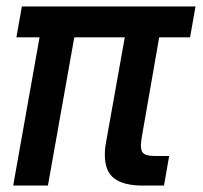

<svg xmlns="http://www.w3.org/2000/svg" viewBox="-20 -577 631 597"><path d="M21 0 103 -461H31L48 -557H588L571 -461H475L423 -163Q418 -136 418 -125Q418 -105 428 -98.5Q438 -92 463 -92H506L490 0H424Q365 0 335.5 -22Q306 -44 306 -95Q306 -116 310 -136L368 -461H211L129 0Z"/></svg>

Font: Open Sauce Sans Medium Italic
Style: Regular
Weight: 500
Italic angle: -10°
Designer: Alfredo Marco Pradil
Foundry: Creative Sauce Fz LLC
Version: Version 1.477